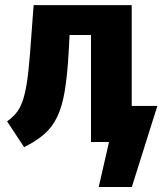

<svg xmlns="http://www.w3.org/2000/svg" viewBox="-20 -565 655 764"><path d="M606.2 -143.6 504.6 179H372.8L413.8 0H342.1V-425.6H256.9L253.3 -359Q248.2 -265.6 237.7 -203.1Q227.2 -140.5 207.4 -99.5Q187.7 -58.5 155.6 -30.8Q123.6 -3.1 75.9 20.5L8.2 -82.1Q27.7 -95.9 42.3 -112.6Q56.9 -129.2 67.7 -156.9Q78.5 -184.6 86.2 -231.5Q93.8 -278.5 99.5 -352.8L113.8 -544.6H504.1V-143.6Z"/></svg>

Font: FiraCode Nerd Font
Style: Bold
Weight: 700
Designer: Carrois Corporate, Edenspiekermann AG, Nikita Prokopov
Foundry: Carrois Corporate, Edenspiekermann AG, Nikita Prokopov
Version: Version 6.002;Nerd Fonts 2.1.0